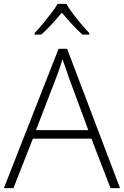

<svg xmlns="http://www.w3.org/2000/svg" viewBox="-20 -967 638 987"><path d="M548 0 450 -254H149L49 0H0L281 -716H325L597 0ZM334 -568Q329 -584 319.5 -611Q310 -638 301 -663Q294 -637 285 -612Q276 -587 269 -568L165 -298H434ZM321 -947Q333 -926 353.5 -898.5Q374 -871 397 -844Q420 -817 439 -797V-789H404Q377 -813 349 -843.5Q321 -874 298 -902Q275 -874 247 -843.5Q219 -813 192 -789H158V-797Q177 -817 199.5 -844Q222 -871 243 -898.5Q264 -926 276 -947Z"/></svg>

Font: Noto Kufi Arabic ExtraLight
Style: Regular
Weight: 200
Designer: Monotype Design Team, David Williams, Khaled Hosny
Foundry: Google LLC
Version: Version 2.109; ttfautohint (v1.8.4.7-5d5b)